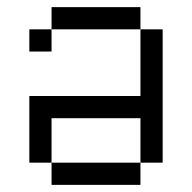

<svg xmlns="http://www.w3.org/2000/svg" viewBox="-20 -520 540 540"><path d="M125 -62.5V0H375V-62.5ZM125 -62.5Q125 -62.5 125 -187.5H375Q375 -187.5 375 -62.5H437.5Q437.5 -62.5 437.5 -437.5H375V-250H62.5V-62.5ZM125 -437.5H62.5V-375H125ZM125 -437.5H375V-500H125Z"/></svg>

Font: BFUnifontExMono
Style: Regular
Weight: 500
Version: Version 15.0.06